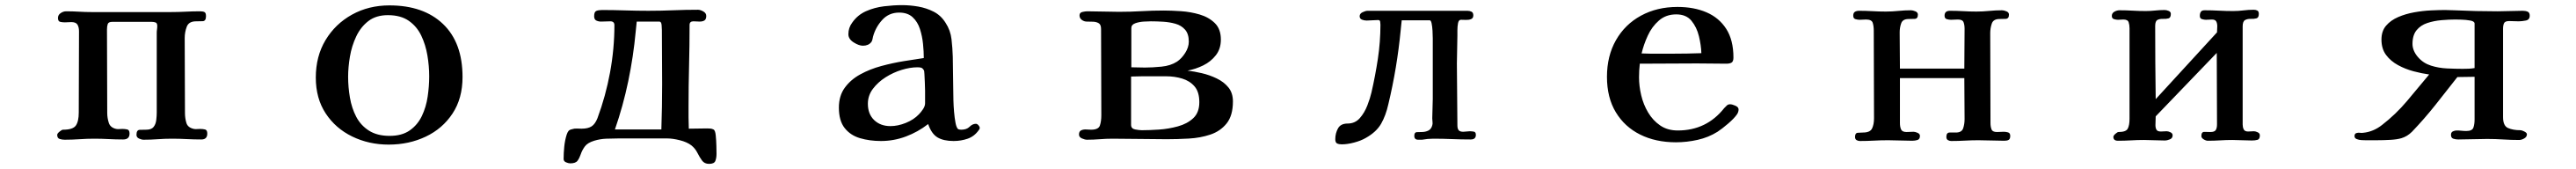

<svg xmlns="http://www.w3.org/2000/svg" viewBox="-20 -546 10040 658"><path d="M788 -26Q788 -3 765 -3Q736 -3 707.5 -4.5Q679 -6 650 -6Q622 -6 595 -4Q568 -2 540 -2Q532 -2 522 -6.5Q512 -11 512 -21Q512 -40 524.5 -40.5Q537 -41 550 -41Q570 -41 578.5 -51.5Q587 -62 589 -78Q591 -94 591 -108V-418Q591 -425 592 -431.5Q593 -438 593 -445Q593 -456 586.5 -458.5Q580 -461 571 -461H418Q403 -461 400 -452.5Q397 -444 397 -431Q397 -350 397.5 -269Q398 -188 398 -106Q398 -87 404 -68Q410 -49 433 -44Q439 -43 445 -43.5Q451 -44 457 -44Q467 -44 476 -42Q485 -40 485 -26Q485 -3 460 -3Q432 -3 404 -4.5Q376 -6 347 -6Q319 -6 290 -4Q261 -2 232 -2Q222 -2 212.5 -5Q203 -8 203 -21Q203 -26 212 -33.5Q221 -41 226 -41Q264 -41 275.5 -57Q287 -73 287 -108Q287 -188 287.5 -266.5Q288 -345 288 -424Q288 -440 282 -450Q276 -460 258 -460Q252 -460 245.5 -459.5Q239 -459 233 -459Q223 -459 214.5 -461Q206 -463 206 -476Q206 -488 216.5 -495Q227 -502 238 -502Q263 -502 288 -500.5Q313 -499 338 -499H645Q674 -499 703 -500.5Q732 -502 760 -502Q771 -502 777 -499Q783 -496 783 -483Q783 -464 770 -463.5Q757 -463 744 -463Q716 -463 708 -442Q700 -421 700 -398Q700 -325 700.5 -252Q701 -179 701 -106Q701 -86 706.5 -67.5Q712 -49 736 -44Q742 -43 748 -43.5Q754 -44 760 -44Q770 -44 779 -42Q788 -40 788 -26Z M1653 -249Q1653 -289 1646 -330.5Q1639 -372 1622 -407.5Q1605 -443 1573.5 -465Q1542 -487 1492 -487Q1446 -487 1416 -464Q1386 -441 1368.5 -404Q1351 -367 1344 -325.5Q1337 -284 1337 -247Q1337 -207 1344 -166Q1351 -125 1368.5 -91.5Q1386 -58 1418 -37.5Q1450 -17 1499 -17Q1547 -17 1577.5 -38.5Q1608 -60 1624.5 -94.5Q1641 -129 1647 -169.5Q1653 -210 1653 -249ZM1783 -246Q1783 -163 1744 -104Q1705 -45 1639.5 -14Q1574 17 1495 17Q1418 17 1353 -14.5Q1288 -46 1249.5 -104.5Q1211 -163 1211 -244Q1211 -327 1249 -390Q1287 -453 1352 -489Q1417 -525 1498 -525Q1631 -525 1707 -452.5Q1783 -380 1783 -246Z M2561 -220Q2561 -272 2560.5 -324.5Q2560 -377 2560 -429Q2560 -434 2559 -448Q2558 -462 2550 -462H2462Q2461 -452 2460 -442.5Q2459 -433 2458 -423Q2449 -326 2429 -230Q2409 -134 2377 -42H2500Q2514 -42 2529 -42Q2544 -42 2558 -42Q2561 -131 2561 -220ZM2773 53Q2773 69 2768.5 80.5Q2764 92 2744 92Q2726 92 2716.5 79Q2707 66 2698.5 49Q2690 32 2675 20Q2658 7 2630 0Q2602 -7 2581 -7H2390Q2367 -7 2343 -6Q2319 -5 2296 2Q2270 10 2259.5 24.5Q2249 39 2244 54Q2239 69 2231.5 79.5Q2224 90 2203 90Q2196 90 2186.5 86Q2177 82 2177 73Q2177 50 2179.5 25Q2182 0 2189 -22Q2192 -31 2196 -36Q2200 -41 2210 -43Q2219 -46 2228 -45.5Q2237 -45 2247 -45Q2272 -45 2286 -54Q2300 -63 2309 -86Q2341 -172 2358 -264Q2375 -356 2375 -448Q2375 -463 2359 -463Q2350 -463 2341 -462.5Q2332 -462 2323 -462Q2313 -462 2304.5 -466Q2296 -470 2296 -483Q2296 -500 2304.5 -503.5Q2313 -507 2327 -507Q2372 -507 2417 -505.5Q2462 -504 2507 -504Q2556 -504 2604 -506Q2652 -508 2701 -508Q2710 -508 2721.5 -501.5Q2733 -495 2733 -484Q2733 -471 2726 -466.5Q2719 -462 2707 -462Q2701 -462 2695 -462.5Q2689 -463 2683 -463Q2668 -463 2668 -449Q2668 -370 2666 -291Q2664 -212 2664 -132Q2664 -110 2664 -88.5Q2664 -67 2665 -45Q2683 -45 2700.5 -45.5Q2718 -46 2736 -46Q2742 -46 2748.5 -45.5Q2755 -45 2761 -42Q2768 -39 2770 -19Q2772 1 2772.5 22.5Q2773 44 2773 53Z M3586 -172Q3586 -177 3586 -192.5Q3586 -208 3585 -225.5Q3584 -243 3583.5 -257Q3583 -271 3581 -273Q3576 -281 3570.5 -282.5Q3565 -284 3556 -284Q3528 -284 3495 -274Q3462 -264 3432 -245Q3402 -226 3382.5 -200Q3363 -174 3363 -142Q3363 -102 3387.5 -78.5Q3412 -55 3451 -55Q3480 -55 3511 -67.5Q3542 -80 3562 -101Q3570 -109 3578 -121Q3586 -133 3586 -144ZM3799 -48Q3799 -43 3795 -39Q3778 -15 3752 -6Q3726 3 3697 3Q3658 3 3634.5 -11Q3611 -25 3598 -63Q3558 -32 3511 -14.5Q3464 3 3414 3Q3370 3 3332.5 -8Q3295 -19 3272.5 -47.5Q3250 -76 3250 -127Q3250 -173 3273 -204.5Q3296 -236 3333.5 -256.5Q3371 -277 3415.5 -289Q3460 -301 3503.5 -308Q3547 -315 3581 -320Q3581 -345 3578 -375Q3575 -405 3566 -433Q3557 -461 3537.5 -479Q3518 -497 3485 -497Q3445 -497 3419 -468.5Q3393 -440 3383 -403Q3382 -399 3381 -393.5Q3380 -388 3377 -383Q3371 -375 3362.5 -371.5Q3354 -368 3344 -368Q3328 -368 3307.5 -381Q3287 -394 3287 -413Q3287 -438 3302 -458Q3323 -488 3356 -502.5Q3389 -517 3426 -521.5Q3463 -526 3496 -526Q3527 -526 3559 -520.5Q3591 -515 3619.5 -500.5Q3648 -486 3666 -457Q3685 -428 3689 -393.5Q3693 -359 3694 -325Q3695 -290 3695 -255Q3695 -220 3696 -185Q3696 -175 3696.5 -154.5Q3697 -134 3699 -110.5Q3701 -87 3704.5 -68.5Q3708 -50 3714 -44Q3718 -41 3727 -41Q3748 -41 3759.5 -52.5Q3771 -64 3784 -64Q3789 -64 3794 -58.5Q3799 -53 3799 -48Z M4655 -148Q4655 -188 4636.5 -209.5Q4618 -231 4588.5 -240Q4559 -249 4525 -249H4477Q4455 -249 4433 -249Q4411 -249 4389 -248V-60Q4389 -45 4405 -42Q4421 -39 4431 -39Q4460 -39 4497.5 -41.5Q4535 -44 4571.5 -54Q4608 -64 4631.5 -86Q4655 -108 4655 -148ZM4614 -384Q4614 -414 4599.5 -430.5Q4585 -447 4562 -453.5Q4539 -460 4513.5 -461.5Q4488 -463 4466 -463Q4457 -463 4439 -462Q4421 -461 4405.5 -455.5Q4390 -450 4390 -437V-284Q4404 -284 4417 -283.5Q4430 -283 4443 -283Q4472 -283 4507.5 -286.5Q4543 -290 4568 -306Q4586 -318 4600 -340Q4614 -362 4614 -384ZM4786 -151Q4786 -96 4761.5 -65.5Q4737 -35 4698 -22Q4659 -9 4614 -6.5Q4569 -4 4528 -4Q4476 -4 4423 -5Q4370 -6 4317 -6Q4292 -6 4267 -4Q4242 -2 4217 -2Q4209 -2 4197.5 -7Q4186 -12 4186 -22Q4186 -34 4193.5 -38Q4201 -42 4211 -42Q4217 -42 4222.5 -41.5Q4228 -41 4233 -41Q4262 -41 4267.5 -57.5Q4273 -74 4273 -97Q4273 -181 4272.5 -265Q4272 -349 4272 -433Q4272 -450 4263 -455.5Q4254 -461 4241 -461.5Q4228 -462 4216 -462Q4206 -462 4197 -468.5Q4188 -475 4188 -486Q4188 -497 4199.5 -499.5Q4211 -502 4218 -502Q4250 -502 4280.5 -501Q4311 -500 4342 -500Q4386 -500 4429.5 -502.5Q4473 -505 4516 -505Q4545 -505 4583 -502.5Q4621 -500 4656.5 -489.5Q4692 -479 4715.5 -456Q4739 -433 4739 -392Q4739 -356 4719.5 -331Q4700 -306 4670.5 -291.5Q4641 -277 4609 -271Q4635 -268 4665 -261Q4695 -254 4723 -240.5Q4751 -227 4768.5 -205.5Q4786 -184 4786 -151Z M5733 -21Q5733 -3 5713 -3Q5676 -3 5640 -4.5Q5604 -6 5567 -6Q5556 -6 5545 -5Q5534 -4 5523 -2Q5519 -2 5515.5 -2Q5512 -2 5508 -2Q5493 -2 5493 -17Q5493 -31 5502.5 -31.5Q5512 -32 5522 -32Q5536 -32 5547.5 -37.5Q5559 -43 5563 -58Q5565 -64 5564 -71Q5563 -78 5563 -85Q5563 -104 5564 -123Q5565 -142 5565 -161Q5565 -216 5565 -270Q5565 -324 5565 -378Q5565 -382 5565 -396Q5565 -410 5564 -426.5Q5563 -443 5560.5 -455Q5558 -467 5553 -467H5444Q5443 -458 5442 -448.5Q5441 -439 5440 -429Q5433 -356 5421 -284Q5409 -212 5392 -141Q5382 -96 5363.5 -64Q5345 -32 5304 -9Q5285 2 5258.5 9Q5232 16 5210 16Q5199 16 5192 12.5Q5185 9 5185 -4Q5185 -27 5195.5 -46Q5206 -65 5233 -65Q5262 -65 5280.5 -86Q5299 -107 5310 -135.5Q5321 -164 5326 -186Q5341 -251 5351 -317Q5361 -383 5361 -450Q5361 -455 5360 -461.5Q5359 -468 5352 -468Q5341 -468 5329.5 -467Q5318 -466 5307 -466Q5298 -466 5289 -469.5Q5280 -473 5280 -483Q5280 -493 5291.5 -498.5Q5303 -504 5311 -504H5700Q5709 -504 5716 -500.5Q5723 -497 5723 -486Q5723 -475 5714 -471.5Q5705 -468 5694 -468.5Q5683 -469 5675 -469Q5666 -469 5663.5 -456Q5661 -443 5661 -428.5Q5661 -414 5661 -408Q5661 -380 5660 -353Q5659 -326 5659 -299Q5659 -239 5660 -178.5Q5661 -118 5661 -58Q5661 -45 5666 -39Q5671 -33 5684 -33Q5690 -33 5696.5 -34Q5703 -35 5709 -35Q5717 -35 5725 -33.5Q5733 -32 5733 -21Z M6612 -339Q6611 -370 6602.5 -405Q6594 -440 6573.5 -465Q6553 -490 6514 -490Q6474 -490 6446.5 -466Q6419 -442 6403 -407Q6387 -372 6379 -338Q6396 -337 6413 -337Q6430 -337 6446 -337H6502Q6530 -337 6557 -337.5Q6584 -338 6612 -339ZM6757 -120Q6757 -110 6751 -101Q6740 -85 6716 -64.5Q6692 -44 6675 -33Q6640 -11 6597.5 -1.5Q6555 8 6513 8Q6434 8 6373.5 -22Q6313 -52 6278.5 -109Q6244 -166 6244 -247Q6244 -328 6279 -389.5Q6314 -451 6376.5 -485Q6439 -519 6519 -519Q6583 -519 6632 -498Q6681 -477 6709 -433.5Q6737 -390 6737 -322Q6737 -307 6730 -302.5Q6723 -298 6709 -298Q6681 -298 6652.5 -298.5Q6624 -299 6595 -299Q6540 -299 6484 -298.5Q6428 -298 6372 -298Q6369 -271 6369 -245Q6369 -211 6377.5 -175Q6386 -139 6404.5 -108Q6423 -77 6451.5 -57.5Q6480 -38 6520 -38Q6632 -38 6701 -125Q6706 -130 6711 -135Q6716 -140 6724 -140Q6732 -140 6744.5 -134.5Q6757 -129 6757 -120Z M7816 -17Q7816 -5 7810 -1.5Q7804 2 7793 2Q7768 2 7743 1Q7718 0 7692 0Q7666 0 7639.5 1.5Q7613 3 7586 3Q7579 3 7573 -0.5Q7567 -4 7567 -13Q7567 -30 7580 -30Q7593 -30 7604 -30Q7627 -30 7632.5 -46.5Q7638 -63 7638 -82Q7638 -123 7637.5 -162.5Q7637 -202 7637 -242H7386V-67Q7386 -52 7390.5 -42Q7395 -32 7412 -32Q7419 -32 7425.5 -32.5Q7432 -33 7439 -33Q7445 -33 7454.5 -29Q7464 -25 7464 -17Q7464 -4 7454.5 -1Q7445 2 7434 2Q7411 2 7387 1Q7363 0 7340 0Q7312 0 7285 1.5Q7258 3 7230 3Q7223 3 7217 -0.5Q7211 -4 7211 -13Q7211 -28 7221.5 -29Q7232 -30 7242 -30Q7270 -30 7277.5 -46Q7285 -62 7285 -85Q7285 -171 7284.5 -256.5Q7284 -342 7284 -427Q7284 -444 7280 -457Q7276 -470 7254 -470Q7248 -470 7241.5 -469.5Q7235 -469 7229 -469Q7221 -469 7212.5 -471.5Q7204 -474 7204 -485Q7204 -496 7210.5 -500Q7217 -504 7227 -504Q7253 -504 7279 -502.5Q7305 -501 7331 -501Q7356 -501 7380 -503.5Q7404 -506 7429 -506Q7436 -506 7446 -502Q7456 -498 7456 -489Q7456 -473 7443.5 -472.5Q7431 -472 7420 -472Q7397 -472 7391 -455.5Q7385 -439 7385 -420Q7385 -385 7385.5 -349.5Q7386 -314 7386 -279H7637Q7637 -318 7637.5 -357Q7638 -396 7638 -434Q7638 -449 7634 -459.5Q7630 -470 7612 -470Q7605 -470 7598.5 -469.5Q7592 -469 7585 -469Q7577 -469 7568.5 -471.5Q7560 -474 7560 -485Q7560 -504 7581 -504Q7607 -504 7633 -502.5Q7659 -501 7684 -501Q7709 -501 7734 -503.5Q7759 -506 7784 -506Q7791 -506 7801 -502Q7811 -498 7811 -489Q7811 -473 7798 -472.5Q7785 -472 7774 -472Q7750 -472 7744 -454Q7738 -436 7738 -417Q7738 -329 7738.5 -242Q7739 -155 7739 -67Q7739 -53 7743 -42.5Q7747 -32 7764 -32Q7771 -32 7777.5 -32.5Q7784 -33 7791 -33Q7799 -33 7807.5 -30.5Q7816 -28 7816 -17Z M8789 -19Q8789 -4 8779.5 -1.5Q8770 1 8758 1Q8739 1 8720 0Q8701 -1 8682 -1Q8658 -1 8634 0.5Q8610 2 8586 2Q8579 2 8570 -3.5Q8561 -9 8561 -16Q8561 -33 8573 -32.5Q8585 -32 8596 -32Q8612 -32 8617 -39.5Q8622 -47 8622 -62Q8622 -132 8621.5 -201Q8621 -270 8621 -340L8383 -93Q8383 -85 8382.5 -76Q8382 -67 8382 -59Q8382 -48 8386 -41Q8390 -34 8403 -34Q8409 -34 8414.5 -34.5Q8420 -35 8426 -35Q8432 -35 8440.5 -31Q8449 -27 8449 -19Q8449 -8 8438.5 -3.5Q8428 1 8418 1Q8398 1 8377.5 0Q8357 -1 8337 -1Q8312 -1 8287 0.5Q8262 2 8236 2Q8218 2 8218 -13Q8218 -18 8226 -25Q8234 -32 8238 -32Q8267 -32 8274 -45Q8281 -58 8281 -84V-436Q8281 -449 8277.5 -459.5Q8274 -470 8257 -470Q8252 -470 8246.5 -469.5Q8241 -469 8236 -469Q8229 -469 8220.5 -471.5Q8212 -474 8212 -484Q8212 -495 8222 -500.5Q8232 -506 8242 -506Q8268 -506 8293.5 -504.5Q8319 -503 8344 -503Q8362 -503 8380.5 -505Q8399 -507 8418 -507Q8425 -507 8433.5 -503.5Q8442 -500 8442 -492Q8442 -477 8433 -474.5Q8424 -472 8411.5 -472.5Q8399 -473 8390 -468.5Q8381 -464 8381 -445Q8381 -374 8381.5 -302.5Q8382 -231 8383 -160L8622 -420Q8622 -426 8622.5 -432Q8623 -438 8623 -444Q8623 -455 8619 -462.5Q8615 -470 8602 -470Q8596 -470 8590.5 -469.5Q8585 -469 8579 -469Q8572 -469 8563.5 -471.5Q8555 -474 8555 -484Q8555 -494 8559 -500Q8563 -506 8574 -506Q8602 -506 8629.5 -504.5Q8657 -503 8685 -503Q8705 -503 8725 -505.5Q8745 -508 8765 -508Q8773 -508 8779 -505Q8785 -502 8785 -492Q8785 -477 8775.5 -474.5Q8766 -472 8753.5 -472.5Q8741 -473 8731.5 -468Q8722 -463 8722 -443V-61Q8722 -51 8726 -42.5Q8730 -34 8743 -34Q8749 -34 8754.5 -34.5Q8760 -35 8766 -35Q8772 -35 8780.5 -31Q8789 -27 8789 -19Z M9626 -454Q9626 -463 9609.5 -466Q9593 -469 9575 -469.5Q9557 -470 9551 -470Q9526 -470 9497 -467.5Q9468 -465 9442 -456.5Q9416 -448 9400 -428.5Q9384 -409 9384 -375Q9384 -361 9390 -347.5Q9396 -334 9406 -323Q9426 -300 9456 -290.5Q9486 -281 9519.5 -279.5Q9553 -278 9580 -278Q9591 -278 9603 -278.5Q9615 -279 9626 -281ZM9841 -485Q9841 -469 9825.5 -466Q9810 -463 9798 -463Q9789 -463 9779.5 -463.5Q9770 -464 9761 -464Q9745 -464 9741 -456Q9737 -448 9737 -434V-90Q9737 -56 9756.5 -47.5Q9776 -39 9805 -39Q9810 -39 9820 -34Q9830 -29 9830 -23Q9830 -13 9819.5 -7Q9809 -1 9800 -1Q9769 -1 9738 -3Q9707 -5 9675 -5Q9647 -5 9618.5 -4Q9590 -3 9562 -3Q9552 -3 9543 -6Q9534 -9 9534 -21Q9534 -31 9541.5 -34.5Q9549 -38 9556 -38Q9566 -38 9575 -37Q9584 -36 9594 -36Q9617 -36 9621.5 -49.5Q9626 -63 9626 -81V-247L9559 -246Q9516 -191 9473 -137Q9430 -83 9382 -33Q9364 -15 9341 -8Q9324 -3 9298 -1.5Q9272 0 9245.5 0Q9219 0 9200 0Q9195 0 9185 -0.5Q9175 -1 9166.5 -4.5Q9158 -8 9158 -16Q9158 -26 9166 -28Q9172 -30 9179 -29Q9186 -28 9192 -29Q9232 -33 9266 -60Q9319 -101 9362.5 -152.5Q9406 -204 9449 -256Q9420 -260 9388 -268.5Q9356 -277 9327.5 -292.5Q9299 -308 9281 -332Q9263 -356 9263 -392Q9263 -425 9281 -446Q9299 -467 9328 -479.5Q9357 -492 9390.5 -498Q9424 -504 9456 -505.5Q9488 -507 9511 -507Q9520 -507 9528.5 -506.5Q9537 -506 9546 -506Q9589 -504 9631 -503Q9673 -502 9716 -502Q9741 -502 9765 -503Q9789 -504 9814 -504Q9825 -504 9833 -500.5Q9841 -497 9841 -485Z"/></svg>

Font: Kaisei Decol
Style: Bold
Weight: 700
Designer: Font-Kai, 金井和夫
Foundry: KAZUO KANAI
Version: Version 5.003